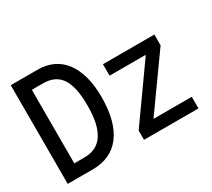

<svg xmlns="http://www.w3.org/2000/svg" viewBox="-135 -958 1330 1203"><g transform="rotate(-30 530.0 -357.0)"><path d="M46 0H228C403 0 502 -127 502 -365C502 -592 403 -714 241 -714H46ZM220 -91H146V-623H225C344 -623 399 -548 399 -363C399 -184 343 -91 220 -91ZM598 0H992V-84H715L984 -461V-539H612V-456H874L598 -67Z"/></g></svg>

Font: Noto Sans Mono Condensed Medium
Style: Regular
Weight: 500
Width: 3
Designer: Monotype Design Team
Foundry: Monotype Imaging Inc.
Version: Version 2.014